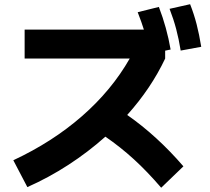

<svg xmlns="http://www.w3.org/2000/svg" viewBox="-20 -838 978 894"><path d="M584 -565.4H94.7V-700.2H649.9Q640.1 -732.4 621.1 -781.2L719.7 -805.7Q756.8 -709.5 774.4 -607.4L749 -602.1V-565.4Q683.6 -426.8 572.3 -302.7Q711.4 -205.6 834 -63.5L730.5 36.1Q666 -39.1 603.5 -96.2Q541 -153.3 470.7 -201.7Q390.1 -129.9 298.3 -70.3Q206.5 -10.7 107.4 33.2L42 -91.8Q224.6 -177.2 362.3 -297.6Q500 -418 584 -565.4ZM769.5 -796.9 865.2 -818.4Q883.3 -772.5 895.5 -725.1Q907.7 -677.7 917 -620.1L821.3 -602.5Q812.5 -656.7 800.3 -702.9Q788.1 -749 769.5 -796.9Z"/></svg>

Font: Pretendard JP ExtraBold
Style: Regular
Weight: 800
Designer: Base glyphs from Inter by Rasmus Andersson; Hangeul glyphs from Noto Sans CJK(Source Han Sans) by Jang Soo-young and Kan
Foundry: Kil Hyung-jin
Version: Version 1.309